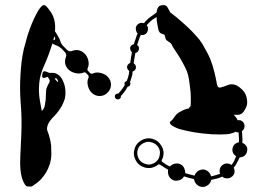

<svg xmlns="http://www.w3.org/2000/svg" viewBox="-20 -741 1060 761"><path d="M940.4 -174.8Q940.4 -174.8 940.4 -174.8Q951.2 -170.9 957 -161.1Q960.9 -154.3 960 -146.5Q960 -143.6 959 -139.6Q956.1 -128.9 948.2 -123Q939.5 -117.2 929.7 -117.2Q924.8 -105.5 918.9 -95.7Q914.1 -85 906.2 -76.2Q911.1 -66.4 909.2 -55.7Q906.2 -44.9 896.5 -39.1Q888.7 -33.2 877.9 -34.2Q868.2 -34.2 861.3 -41Q850.6 -36.1 839.8 -33.2Q829.1 -30.3 817.4 -28.3Q814.5 -15.6 804.7 -7.8Q794.9 0 783.2 0Q782.2 0 781.2 0Q768.6 -1 759.8 -9.8Q751 -18.6 749 -31.2Q749 -31.2 749 -31.2Q749 -31.2 749 -31.2Q738.3 -33.2 728.5 -36.1Q718.8 -39.1 709 -42Q709 -41 708 -40Q708 -39.1 707 -38.1Q699.2 -27.3 684.6 -25.4Q670.9 -22.5 659.2 -31.2Q650.4 -38.1 647.5 -47.9Q644.5 -58.6 646.5 -68.4Q635.7 -74.2 627 -80.1Q618.2 -85.9 613.3 -88.9Q612.3 -89.8 610.4 -89.8Q608.4 -89.8 607.4 -88.9Q596.7 -80.1 582 -76.2Q568.4 -73.2 553.7 -77.1Q529.3 -84 517.6 -106.4Q505.9 -128.9 513.7 -152.3Q520.5 -173.8 540 -184.6Q559.6 -196.3 582 -191.4Q606.4 -185.5 619.1 -164.1Q632.8 -142.6 626 -118.2Q625 -115.2 624 -112.3Q622.1 -109.4 621.1 -106.4Q620.1 -104.5 621.1 -102.5Q621.1 -100.6 623 -99.6Q627.9 -96.7 635.7 -90.8Q642.6 -85.9 653.3 -81.1Q662.1 -90.8 675.8 -92.8Q689.5 -94.7 700.2 -86.9Q708 -81.1 710.9 -72.3Q714.8 -63.5 713.9 -54.7Q722.7 -51.8 731.4 -49.8Q741.2 -46.9 751 -44.9Q754.9 -55.7 763.7 -62.5Q773.4 -69.3 786.1 -69.3Q796.9 -68.4 805.7 -60.5Q814.5 -52.7 816.4 -42Q826.2 -43.9 835 -46.9Q844.7 -48.8 852.5 -52.7Q848.6 -62.5 851.6 -72.3Q854.5 -82 863.3 -87.9Q871.1 -93.8 880.9 -92.8Q890.6 -92.8 897.5 -86.9Q903.3 -94.7 908.2 -103.5Q912.1 -112.3 916 -122.1Q907.2 -127 903.3 -135.7Q899.4 -145.5 902.3 -155.3Q904.3 -164.1 911.1 -169.9Q918 -175.8 926.8 -176.8Q927.7 -187.5 926.8 -197.3Q926.8 -207 925.8 -215.8Q923.8 -215.8 921.9 -216.8Q919.9 -216.8 918 -216.8Q917 -216.8 916 -217.8Q915 -217.8 914.1 -218.8Q911.1 -216.8 905.3 -214.8Q899.4 -212.9 891.6 -210.9Q880.9 -208 849.6 -208Q818.4 -208 784.2 -211.9Q749 -215.8 718.8 -222.7Q688.5 -229.5 678.7 -234.4Q657.2 -244.1 655.3 -250Q652.3 -254.9 653.3 -256.8Q655.3 -259.8 659.2 -262.7Q664.1 -266.6 665 -268.6Q667 -271.5 674.8 -282.2Q681.6 -292 697.3 -299.8Q706.1 -304.7 713.9 -307.6Q722.7 -310.5 729.5 -311.5Q729.5 -314.5 731.4 -316.4Q734.4 -318.4 735.4 -321.3Q736.3 -323.2 736.3 -350.6Q736.3 -377.9 731.4 -409.2Q729.5 -426.8 725.6 -443.4Q721.7 -459 714.8 -471.7Q698.2 -505.9 680.7 -531.2Q663.1 -556.6 661.1 -563.5Q658.2 -570.3 647.5 -576.2Q637.7 -582 636.7 -586.9Q634.8 -591.8 633.8 -597.7Q631.8 -603.5 631.8 -603.5Q631.8 -603.5 621.1 -607.4Q610.4 -610.4 607.4 -625Q606.4 -631.8 603.5 -645.5Q600.6 -659.2 600.6 -673.8Q595.7 -670.9 590.8 -667Q585 -663.1 584 -663.1Q578.1 -658.2 572.3 -652.3Q566.4 -647.5 561.5 -640.6Q565.4 -636.7 566.4 -630.9Q567.4 -625 565.4 -619.1Q563.5 -610.4 555.7 -605.5Q546.9 -600.6 538.1 -602.5Q533.2 -592.8 530.3 -583Q526.4 -572.3 523.4 -562.5Q528.3 -559.6 530.3 -554.7Q531.2 -548.8 530.3 -543.9Q528.3 -539.1 525.4 -535.2Q521.5 -532.2 516.6 -531.2Q514.6 -520.5 512.7 -509.8Q510.7 -499 509.8 -490.2Q514.6 -487.3 517.6 -481.4Q519.5 -475.6 518.6 -469.7Q516.6 -465.8 513.7 -461.9Q510.7 -459 505.9 -458Q505.9 -455.1 504.9 -452.1Q504.9 -449.2 504.9 -446.3Q502.9 -438.5 500 -429.7Q498 -421.9 495.1 -415Q496.1 -413.1 497.1 -411.1Q497.1 -408.2 496.1 -405.3Q495.1 -402.3 492.2 -399.4Q489.3 -397.5 486.3 -397.5Q478.5 -383.8 471.7 -375Q463.9 -366.2 459 -360.4Q459 -359.4 459 -358.4Q459 -356.4 459 -355.5Q457 -350.6 453.1 -348.6Q448.2 -345.7 444.3 -347.7Q439.5 -348.6 436.5 -352.5Q434.6 -357.4 435.5 -362.3Q436.5 -366.2 440.4 -368.2Q444.3 -371.1 449.2 -370.1Q453.1 -375 460.9 -383.8Q467.8 -392.6 474.6 -404.3Q473.6 -406.2 473.6 -408.2Q472.7 -410.2 473.6 -412.1Q474.6 -415 476.6 -417Q479.5 -418.9 482.4 -419.9Q484.4 -426.8 487.3 -433.6Q489.3 -441.4 491.2 -449.2Q491.2 -451.2 491.2 -454.1Q492.2 -457 492.2 -460Q487.3 -462.9 485.4 -467.8Q482.4 -473.6 484.4 -479.5Q485.4 -484.4 489.3 -487.3Q492.2 -490.2 496.1 -491.2Q498 -501 499 -511.7Q501 -522.5 502.9 -534.2Q499 -537.1 497.1 -543Q495.1 -547.9 496.1 -553.7Q498 -558.6 502 -561.5Q505.9 -565.4 510.7 -565.4Q513.7 -577.1 517.6 -586.9Q520.5 -597.7 525.4 -608.4Q520.5 -613.3 519.5 -619.1Q517.6 -626 518.6 -632.8Q521.5 -642.6 530.3 -647.5Q539.1 -652.3 548.8 -649.4Q549.8 -649.4 549.8 -649.4Q549.8 -649.4 550.8 -649.4Q555.7 -656.2 562.5 -662.1Q568.4 -668.9 576.2 -673.8Q578.1 -675.8 585.9 -680.7Q593.8 -686.5 600.6 -691.4Q601.6 -701.2 604.5 -708Q608.4 -715.8 615.2 -718.8Q622.1 -720.7 627.9 -720.7Q639.6 -721.7 645.5 -709Q655.3 -691.4 655.3 -691.4Q655.3 -691.4 676.8 -674.8Q698.2 -657.2 723.6 -633.8Q740.2 -618.2 755.9 -600.6Q771.5 -584 781.2 -568.4Q803.7 -530.3 813.5 -506.8Q823.2 -482.4 830.1 -454.1Q836.9 -424.8 838.9 -412.1Q840.8 -398.4 846.7 -394.5Q852.5 -391.6 878.9 -402.3Q904.3 -414.1 928.7 -395.5Q952.1 -377.9 957 -356.4Q961.9 -335 958 -322.3Q954.1 -310.5 945.3 -297.9Q936.5 -286.1 922.9 -286.1Q919.9 -285.2 915 -286.1Q911.1 -286.1 906.2 -286.1Q908.2 -284.2 911.1 -281.2Q913.1 -279.3 915 -276.4Q917 -273.4 918.9 -270.5Q920.9 -267.6 921.9 -264.6Q924.8 -264.6 926.8 -264.6Q928.7 -264.6 931.6 -264.6Q941.4 -261.7 946.3 -252.9Q951.2 -244.1 948.2 -234.4Q947.3 -229.5 944.3 -226.6Q942.4 -222.7 938.5 -220.7Q940.4 -210 940.4 -198.2Q941.4 -187.5 940.4 -174.8ZM613.3 -127.9Q616.2 -142.6 608.4 -156.2Q600.6 -168.9 586.9 -174.8Q566.4 -183.6 546.9 -172.9Q527.3 -162.1 524.4 -140.6Q522.5 -125 530.3 -111.3Q537.1 -98.6 551.8 -92.8Q572.3 -84 590.8 -94.7Q610.4 -105.5 613.3 -127.9ZM346.7 -449.2Q346.7 -449.2 346.7 -449.2Q361.3 -456.1 377.9 -452.1Q395.5 -448.2 406.2 -437.5Q419.9 -423.8 419.9 -405.3Q419.9 -386.7 406.2 -374Q393.6 -360.4 375 -360.4Q356.4 -360.4 342.8 -374Q332 -384.8 328.1 -402.3Q324.2 -419.9 331.1 -433.6Q332 -435.5 331.1 -438.5Q331.1 -441.4 329.1 -443.4Q326.2 -446.3 320.3 -452.1Q318.4 -454.1 315.4 -454.1Q313.5 -455.1 310.5 -453.1Q296.9 -447.3 279.3 -451.2Q261.7 -455.1 251 -465.8Q241.2 -475.6 238.3 -489.3Q236.3 -502.9 241.2 -514.6Q243.2 -519.5 242.2 -525.4Q241.2 -530.3 237.3 -534.2Q233.4 -539.1 224.6 -547.9Q218.8 -552.7 212.9 -556.6Q206.1 -560.5 199.2 -562.5Q196.3 -563.5 193.4 -565.4Q190.4 -566.4 187.5 -568.4Q174.8 -526.4 157.2 -486.3Q138.7 -446.3 135.7 -413.1Q131.8 -376 138.7 -338.9Q145.5 -301.8 145.5 -301.8Q145.5 -301.8 149.4 -304.7Q153.3 -308.6 157.2 -320.3Q159.2 -330.1 161.1 -345.7Q162.1 -362.3 162.1 -370.1Q162.1 -387.7 166 -394.5Q168.9 -402.3 173.8 -411.1Q179.7 -419.9 174.8 -427.7Q168.9 -436.5 168.9 -436.5Q168.9 -436.5 157.2 -432.6Q144.5 -429.7 147.5 -446.3Q149.4 -462.9 163.1 -457Q175.8 -452.1 175.8 -452.1Q175.8 -452.1 188.5 -452.1Q200.2 -453.1 213.9 -442.4Q223.6 -434.6 230.5 -418Q238.3 -401.4 239.3 -379.9Q240.2 -362.3 236.3 -347.7Q231.4 -333 224.6 -320.3Q210.9 -296.9 193.4 -279.3Q175.8 -261.7 169.9 -247.1Q164.1 -232.4 168 -221.7Q172.9 -210.9 177.7 -191.4Q180.7 -179.7 182.6 -165Q183.6 -149.4 183.6 -127.9Q182.6 -106.4 176.8 -88.9Q170.9 -71.3 162.1 -56.6Q145.5 -30.3 127 -16.6Q108.4 -2.9 105.5 -2Q100.6 -1 88.9 -2Q78.1 -2.9 67.4 -34.2Q57.6 -65.4 60.5 -121.1Q62.5 -177.7 64.5 -209Q67.4 -270.5 61.5 -339.8Q59.6 -365.2 59.6 -393.6Q59.6 -441.4 65.4 -495.1Q68.4 -519.5 74.2 -545.9Q81.1 -573.2 88.9 -599.6Q104.5 -648.4 124 -685.5Q142.6 -721.7 155.3 -720.7Q164.1 -719.7 182.6 -691.4Q201.2 -663.1 198.2 -620.1Q197.3 -619.1 197.3 -618.2Q197.3 -618.2 197.3 -617.2Q198.2 -616.2 199.2 -615.2Q200.2 -613.3 201.2 -612.3Q206.1 -604.5 210.9 -595.7Q215.8 -587.9 217.8 -581.1Q219.7 -574.2 223.6 -567.4Q227.5 -561.5 232.4 -556.6Q237.3 -551.8 246.1 -543Q250 -539.1 254.9 -538.1Q260.7 -537.1 265.6 -539.1Q277.3 -543.9 291 -542Q304.7 -539.1 314.5 -529.3Q326.2 -518.6 330.1 -501Q334 -483.4 327.1 -469.7Q326.2 -467.8 326.2 -464.8Q327.1 -461.9 329.1 -460Q332 -457 336.9 -451.2Q338.9 -449.2 341.8 -449.2Q344.7 -448.2 346.7 -449.2ZM206.1 -427.7Q204.1 -431.6 200.2 -430.7Q196.3 -429.7 196.3 -429.7Q201.2 -424.8 209 -415Q209 -415 210 -418.9Q210 -421.9 206.1 -427.7ZM191.4 -582Q195.3 -581.1 197.3 -584Q200.2 -587.9 198.2 -590.8Q197.3 -592.8 196.3 -593.8Q195.3 -595.7 194.3 -596.7Q194.3 -592.8 193.4 -588.9Q192.4 -585.9 191.4 -582Z"/></svg>

Font: No Time for a New Roman
Style: XXL
Weight: 400
Monospace: yes
Designer: Arthur Shnapir
Foundry: Arthur Shnapir
Version: Version_01